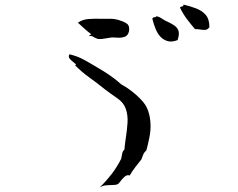

<svg xmlns="http://www.w3.org/2000/svg" viewBox="-20 -786 1040 838"><path d="M637 -243Q638 -217 632.5 -188.5Q627 -160 619 -130Q609 -121 605 -111Q601 -101 597 -90Q587 -78 572 -58.5Q557 -39 546 -20Q535 -25 522.5 -13.5Q510 -2 502 10Q496 20 480.5 21Q465 22 447.5 22.5Q430 23 415 32Q415 32 430 17Q445 2 467 -26Q489 -54 509 -93Q512 -106 513.5 -116Q515 -126 523 -133Q524 -145 525.5 -157.5Q527 -170 529 -183Q534 -215 536.5 -248.5Q539 -282 529 -311Q520 -338 491.5 -357.5Q463 -377 438 -396Q402 -425 368.5 -449Q335 -473 308 -501Q307 -502 310 -503Q313 -504 311 -506Q308 -509 301 -514Q292 -521 284.5 -529.5Q277 -538 283 -549Q318 -541 347 -525Q376 -509 404 -492Q432 -476 459 -457.5Q486 -439 509 -418Q530 -407 553 -389.5Q576 -372 594 -353Q617 -330 626.5 -302.5Q636 -275 637 -243ZM532 -684Q542 -678 543.5 -665Q545 -652 540 -640.5Q535 -629 523 -625Q514 -622 504.5 -621.5Q495 -621 485 -622Q480 -622 474.5 -622.5Q469 -623 464 -622Q459 -621 454 -620.5Q449 -620 445 -619Q435 -617 425.5 -616Q416 -615 407 -616Q403 -617 399.5 -619Q396 -621 393 -622Q387 -626 382 -628Q377 -630 370 -628Q370 -633 374.5 -634.5Q379 -636 379 -636Q363 -648 348.5 -661Q334 -674 320 -687Q340 -701 366 -703Q392 -705 420 -704Q428 -704 436 -704Q444 -704 452 -704Q476 -705 497 -699Q518 -693 532 -684ZM894 -667Q885 -656 875.5 -655.5Q866 -655 855 -657Q849 -658 843 -658.5Q837 -659 831 -659Q813 -680 796 -702.5Q779 -725 766 -752Q766 -757 772 -757Q775 -758 778 -759Q781 -760 781 -766Q810 -759 835.5 -749.5Q861 -740 877.5 -721.5Q894 -703 894 -667ZM755 -611Q732 -602 714.5 -606Q697 -610 684 -622Q669 -636 659.5 -659Q650 -682 645 -704Q646 -710 653.5 -710.5Q661 -711 662 -715Q673 -714 686.5 -705Q700 -696 707 -693Q709 -692 712 -691Q727 -684 740.5 -675Q754 -666 759 -651.5Q764 -637 755 -611Z"/></svg>

Font: Yuji Boku
Style: Regular
Weight: 400
Designer: Kataoka Yuji
Foundry: Kinuta Font Factory
Version: Version 3.002